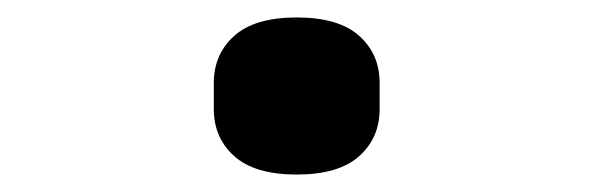

<svg xmlns="http://www.w3.org/2000/svg" viewBox="-20 -189 680 220"><path d="M225 -64V-94Q225 -127 248.5 -148Q272 -169 320 -169Q368 -169 391.5 -148Q415 -127 415 -94V-64Q415 -31 391.5 -10Q368 11 320 11Q272 11 248.5 -10Q225 -31 225 -64Z"/></svg>

Font: Writer SemiBold
Style: Regular
Weight: 600
Monospace: yes
Designer: Mike Abbink, Paul van der Laan, Pieter van Rosmalen
Foundry: Bold Monday
Version: Version 2.001 2020